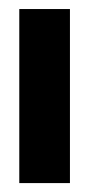

<svg xmlns="http://www.w3.org/2000/svg" viewBox="-20 -411 200 431"><path d="M23.3 0H137V-390.7H23.3Z"/></svg>

Font: Jomhuria
Style: Regular
Weight: 400
Designer: Arabic design by Kourosh Beigpour, Latin design by Eben Sorkin, engineering by Lasse Fister and Khaled Hosney
Version: Version 1.0000